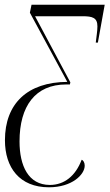

<svg xmlns="http://www.w3.org/2000/svg" viewBox="-20 -556 468 816"><path d="M188 240C286 240 340 186 340 148C340 135 334 125 327 123C301 192 253 230 192 230C100 230 63 148 63 45C63 -105 130 -197 261 -197H277L279 -206L129 -487H330C373 -487 394 -481 394 -444C394 -423 390 -403 387 -375H396L425 -536H114L107 -502L266 -208C97 -207 1 -116 1 40C1 156 63 240 188 240Z"/></svg>

Font: Noto Serif Display Condensed Light
Style: Italic
Weight: 300
Width: 3
Italic angle: -12°
Designer: Monotype Design Team
Foundry: Monotype Imaging Inc.
Version: Version 2.009